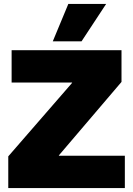

<svg xmlns="http://www.w3.org/2000/svg" viewBox="-20 -955 676 975"><path d="M22 0V-161L346 -534V-536H39V-700H597V-539L279 -166V-164H614V0ZM248 -745 327 -935H519L394 -745Z"/></svg>

Font: Georama ExtraCondensed Thin ExtraBold
Style: Regular
Weight: 800
Version: Version 1.001